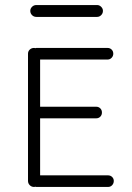

<svg xmlns="http://www.w3.org/2000/svg" viewBox="-20 -731 522 761"><path d="M408 10H124Q121 10 119 9Q118 10 115 10Q105 10 98 3Q91 -4 91 -14V-518Q91 -528 98 -534.5Q105 -541 115 -541Q118 -541 119 -540Q121 -541 124 -541H406Q416 -541 422.5 -534.5Q429 -528 429 -518Q429 -509 422.5 -502Q416 -495 406 -495H139V-308H361Q371 -308 377.5 -301.5Q384 -295 384 -285Q384 -275 377.5 -268.5Q371 -262 361 -262H139V-36H408Q418 -36 424.5 -29.5Q431 -23 431 -14Q431 -4 424.5 3Q418 10 408 10ZM365 -664H124Q114 -664 107 -671Q100 -678 100 -688Q100 -697 107 -704Q114 -711 124 -711H365Q374 -711 381 -704Q388 -697 388 -688Q388 -678 381 -671Q374 -664 365 -664Z"/></svg>

Font: Hoogli
Style: Regular
Weight: 400
Designer: Anand Singh Naorem
Foundry: Brand New Type
Version: Version 1.00 b007